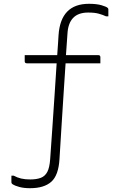

<svg xmlns="http://www.w3.org/2000/svg" viewBox="-20 -740 640 1010"><path d="M139 204Q172 204 194.5 195.5Q217 187 229 164Q241 141 244 96Q249 26 255 -61.5Q261 -149 267 -239Q273 -329 278 -407H121Q110 -407 110 -418V-450H281Q283 -481 285 -507.5Q287 -534 288 -555Q299 -720 448 -720Q488 -720 514 -712.5Q540 -705 547 -698Q550 -695 550 -690V-654H538Q521 -662 499.5 -668Q478 -674 444 -674Q391 -674 364 -645Q338 -617 335 -564Q332 -522 327 -450H497Q508 -450 508 -439V-407H325Q320 -338 315 -255Q310 -172 304 -82.5Q298 7 293 96Q288 182 250 216Q212 250 138 250Q107 250 83.5 244Q60 238 46 229Q40 225 40 218V184H52Q70 194 90.5 199Q111 204 139 204Z"/></svg>

Font: Recursive Sn Lnr St Lt
Style: Regular
Weight: 300
Version: Version 1.079;hotconv 1.0.112;makeotfexe 2.5.65598; ttfautoh